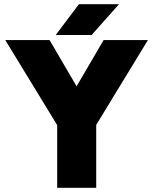

<svg xmlns="http://www.w3.org/2000/svg" viewBox="-20 -890 726 910"><path d="M251 -297 5 -700H215L343 -481L471 -700H681L436 -298V0H251ZM354 -870H544L414 -724H244Z"/></svg>

Font: Oak Sans Black
Style: Regular
Weight: 900
Designer: Erik Kennedy, Walven
Foundry: Erik Kennedy, Walven
Version: Version 1.000